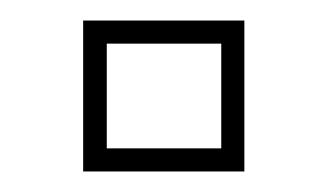

<svg xmlns="http://www.w3.org/2000/svg" viewBox="-20 -461 319 187"><path d="M61 -294V-441H218V-294ZM84 -316.5H195.5V-418.5H84Z"/></svg>

Font: Tourney ExtraLight
Style: Regular
Weight: 250
Designer: Tyler Finck
Foundry: Etcetera Type Co
Version: Version 1.015